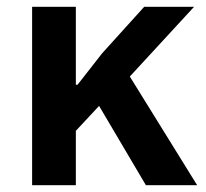

<svg xmlns="http://www.w3.org/2000/svg" viewBox="-20 -542 602 562"><path d="M407 0H557L360 -318L548 -522H402L279 -386L207 -294H202V-522H74V0H202V-159L270 -232Z"/></svg>

Font: Braiins Sans SemiBold
Style: Regular
Weight: 600
Designer: Mike Abbink, Paul van der Laan, Pieter van Rosmalen, Jiri Chlebus, Lubos Buracinsky
Foundry: Bold Monday, Sudetype
Version: Version 1.000;hotconv 1.0.109;makeotfexe 2.5.65596